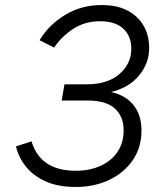

<svg xmlns="http://www.w3.org/2000/svg" viewBox="-20 -732 616 764"><path d="M281.5 12Q210.5 12 161 -10.5Q111.5 -33 82.5 -69.8Q53.5 -106.5 43.5 -149.5L105.5 -169.5Q140.5 -52.5 282 -52.5Q336.5 -52.5 379.5 -71.8Q422.5 -91 447.2 -127.2Q472 -163.5 472 -213.5Q472 -268 437.2 -300Q402.5 -332 328.5 -332H225.5L236.5 -396.5H326.5Q407.5 -396.5 455 -437.2Q502.5 -478 502.5 -538Q502.5 -588.5 470.5 -618Q438.5 -647.5 378.5 -647.5Q317 -647.5 270 -616.2Q223 -585 195.5 -542.5L137.5 -572Q174 -633 238.8 -672.5Q303.5 -712 386 -712Q473 -712 523.2 -665Q573.5 -618 573.5 -540.5Q573.5 -480 533 -431.2Q492.5 -382.5 421.5 -366Q481 -352.5 512 -313Q543 -273.5 543 -213Q543 -145 508.2 -94.5Q473.5 -44 414.2 -16Q355 12 281.5 12Z"/></svg>

Font: Overpass Light
Style: Italic
Weight: 300
Italic angle: -10°
Designer: Delve Withrington, Dave Bailey, Thomas Jockin
Foundry: Delve Fonts LLC
Version: Version 4.000; ttfautohint (v1.8.3)